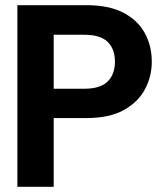

<svg xmlns="http://www.w3.org/2000/svg" viewBox="-20 -720 629 740"><path d="M47 0V-700H314Q399 -700 454.5 -671.5Q510 -643 537.5 -593.5Q565 -544 565 -482Q565 -425 538.5 -375.5Q512 -326 456.5 -295.5Q401 -265 314 -265H187V0ZM187 -378H305Q367 -378 395 -406Q423 -434 423 -482Q423 -531 395 -558.5Q367 -586 305 -586H187Z"/></svg>

Font: Host Grotesk ExtraBold
Style: Regular
Weight: 800
Designer: Doğukan Karapınar
Foundry: Element Type
Version: Version 1.003; ttfautohint (v1.8.4.7-5d5b)